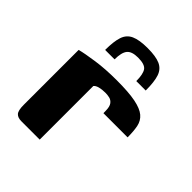

<svg xmlns="http://www.w3.org/2000/svg" viewBox="-168 -694 800 800"><g transform="rotate(45 231.5 -294.0)"><path d="M242.9 -587.8Q291.8 -587.8 317.4 -576.3Q343.1 -564.8 352.7 -536.6Q362.2 -508.3 362.2 -457H306.6Q306.6 -496.8 295.1 -514.2Q283.5 -531.6 242.9 -531.6Q206.2 -531.6 192.4 -514.5Q178.6 -497.4 178.6 -457H123Q123 -507 132.5 -535.5Q142 -564.1 168.2 -575.9Q194.3 -587.8 242.9 -587.8ZM194.5 0H86.7Q64.9 0 54.9 -11.1Q44.9 -22.1 44.9 -55.2V-379Q72.5 -386.4 126.5 -394.2Q180.4 -402 246.9 -402Q317 -402 357.5 -394Q397.9 -385.9 417.1 -369.6Q436.4 -353.3 441.6 -327.6Q446.8 -301.9 446.8 -265.6H304.4L304.1 -279.6Q303.8 -303.9 295.4 -315Q287 -326 274.8 -328.9Q262.7 -331.7 249.6 -331.7Q230.4 -331.7 215.5 -327.8Q200.5 -323.8 194.5 -315.8Z"/></g></svg>

Font: Genos Thin
Style: Regular
Weight: 100
Designer: Robert E. Leuschke
Foundry: Robert E. Leuschke
Version: Version 1.010